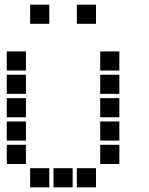

<svg xmlns="http://www.w3.org/2000/svg" viewBox="-20 -811 640 822"><path d="M110 -791Q109 -791 109 -791Q109 -791 109 -790V-710Q109 -709 109 -709Q109 -709 110 -709H190Q191 -709 191 -709Q191 -709 191 -710V-790Q191 -791 191 -791Q191 -791 190 -791ZM310 -791Q309 -791 309 -791Q309 -791 309 -790V-710Q309 -709 309 -709Q309 -709 310 -709H390Q391 -709 391 -709Q391 -709 391 -710V-790Q391 -791 391 -791Q391 -791 390 -791ZM10 -591Q9 -591 9 -591Q9 -591 9 -590V-510Q9 -509 9 -509Q9 -509 10 -509H90Q91 -509 91 -509Q91 -509 91 -510V-590Q91 -591 91 -591Q91 -591 90 -591ZM410 -591Q409 -591 409 -591Q409 -591 409 -590V-510Q409 -509 409 -509Q409 -509 410 -509H490Q491 -509 491 -509Q491 -509 491 -510V-590Q491 -591 491 -591Q491 -591 490 -591ZM10 -491Q9 -491 9 -491Q9 -491 9 -490V-410Q9 -409 9 -409Q9 -409 10 -409H90Q91 -409 91 -409Q91 -409 91 -410V-490Q91 -491 91 -491Q91 -491 90 -491ZM410 -491Q409 -491 409 -491Q409 -491 409 -490V-410Q409 -409 409 -409Q409 -409 410 -409H490Q491 -409 491 -409Q491 -409 491 -410V-490Q491 -491 491 -491Q491 -491 490 -491ZM10 -391Q9 -391 9 -391Q9 -391 9 -390V-310Q9 -309 9 -309Q9 -309 10 -309H90Q91 -309 91 -309Q91 -309 91 -310V-390Q91 -391 91 -391Q91 -391 90 -391ZM410 -391Q409 -391 409 -391Q409 -391 409 -390V-310Q409 -309 409 -309Q409 -309 410 -309H490Q491 -309 491 -309Q491 -309 491 -310V-390Q491 -391 491 -391Q491 -391 490 -391ZM10 -291Q9 -291 9 -291Q9 -291 9 -290V-210Q9 -209 9 -209Q9 -209 10 -209H90Q91 -209 91 -209Q91 -209 91 -210V-290Q91 -291 91 -291Q91 -291 90 -291ZM410 -291Q409 -291 409 -291Q409 -291 409 -290V-210Q409 -209 409 -209Q409 -209 410 -209H490Q491 -209 491 -209Q491 -209 491 -210V-290Q491 -291 491 -291Q491 -291 490 -291ZM10 -191Q9 -191 9 -191Q9 -191 9 -190V-110Q9 -109 9 -109Q9 -109 10 -109H90Q91 -109 91 -109Q91 -109 91 -110V-190Q91 -191 91 -191Q91 -191 90 -191ZM410 -191Q409 -191 409 -191Q409 -191 409 -190V-110Q409 -109 409 -109Q409 -109 410 -109H490Q491 -109 491 -109Q491 -109 491 -110V-190Q491 -191 491 -191Q491 -191 490 -191ZM110 -91Q109 -91 109 -91Q109 -91 109 -90V-10Q109 -9 109 -9Q109 -9 110 -9H190Q191 -9 191 -9Q191 -9 191 -10V-90Q191 -91 191 -91Q191 -91 190 -91ZM210 -91Q209 -91 209 -91Q209 -91 209 -90V-10Q209 -9 209 -9Q209 -9 210 -9H290Q291 -9 291 -9Q291 -9 291 -10V-90Q291 -91 291 -91Q291 -91 290 -91ZM310 -91Q309 -91 309 -91Q309 -91 309 -90V-10Q309 -9 309 -9Q309 -9 310 -9H390Q391 -9 391 -9Q391 -9 391 -10V-90Q391 -91 391 -91Q391 -91 390 -91Z"/></svg>

Font: Doto ExtraBold
Style: Regular
Weight: 800
Monospace: yes
Version: Version 1.000